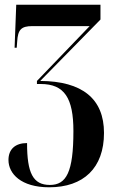

<svg xmlns="http://www.w3.org/2000/svg" viewBox="-20 -556 489 816"><path d="M189 240C335 240 422 158 422 9C422 -136 330 -211 151 -212L407 -473V-536H49L42 -353H51L53 -379C56 -430 70 -445 117 -445H361L137 -212V-199H153C254 -199 292 -139 292 1C292 176 262 230 192 230C120 230 95 179 95 52C45 52 16 78 16 124C16 182 69 240 189 240Z"/></svg>

Font: Noto Serif Display ExtraCondensed
Style: Bold
Weight: 700
Width: 2
Designer: Monotype Design Team
Foundry: Monotype Imaging Inc.
Version: Version 2.009